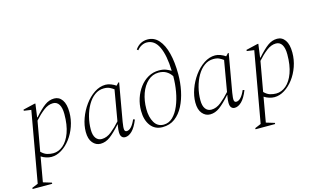

<svg xmlns="http://www.w3.org/2000/svg" viewBox="-132 -1062 2668 1618"><g transform="rotate(-15 1202.0 -253.5)"><path d="M-24 230V220L29 198L138 -417L75 -426V-436L177 -460H185L169 -343H173Q226 -403 265 -431.5Q304 -460 348 -460Q391 -460 417 -423Q443 -386 443 -315Q443 -252 422.5 -193.5Q402 -135 367.5 -89.5Q333 -44 289.5 -17Q246 10 201 10Q179 10 155.5 2.5Q132 -5 112 -18L74 198L147 220V230ZM328 -424Q286 -424 245 -392Q204 -360 165 -316L119 -57Q145 -31 171.5 -23.5Q198 -16 223 -16Q270 -16 310 -50Q350 -84 374 -150Q398 -216 398 -311Q398 -366 380 -395Q362 -424 328 -424Z M629 10Q589 10 561 -23Q533 -56 533 -118Q533 -175 554.5 -235Q576 -295 613 -346Q650 -397 697.5 -428.5Q745 -460 796 -460Q818 -460 842.5 -450.5Q867 -441 885 -428L906 -450H913L855 -119Q847 -71 850 -53.5Q853 -36 869 -36Q910 -36 946 -118L960 -113Q934 -48 904 -19Q874 10 843 10Q819 10 808 -12Q797 -34 807 -95L810 -111H808Q753 -49 713 -19.5Q673 10 629 10ZM579 -126Q579 -77 598 -51.5Q617 -26 649 -26Q693 -26 734.5 -59.5Q776 -93 814 -136L860 -403Q844 -415 824.5 -424.5Q805 -434 774 -434Q730 -434 694 -407.5Q658 -381 632.5 -336.5Q607 -292 593 -237Q579 -182 579 -126Z M1170 10Q1104 10 1066.5 -39.5Q1029 -89 1029 -170Q1029 -226 1046 -277.5Q1063 -329 1094 -370.5Q1125 -412 1168 -436Q1211 -460 1262 -460Q1299 -460 1323.5 -450Q1348 -440 1366 -429Q1362 -565 1326.5 -639.5Q1291 -714 1223 -714Q1201 -714 1178.5 -702.5Q1156 -691 1139 -669L1128 -678Q1150 -709 1177 -723Q1204 -737 1237 -737Q1294 -737 1333 -693Q1372 -649 1392 -570.5Q1412 -492 1412 -387Q1412 -314 1397.5 -243.5Q1383 -173 1353.5 -115.5Q1324 -58 1278.5 -24Q1233 10 1170 10ZM1076 -173Q1076 -102 1103.5 -55Q1131 -8 1184 -8Q1230 -8 1264 -41Q1298 -74 1321 -128.5Q1344 -183 1355.5 -249Q1367 -315 1367 -382Q1348 -411 1320.5 -427Q1293 -443 1254 -443Q1201 -443 1160.5 -406Q1120 -369 1098 -307.5Q1076 -246 1076 -173Z M1585 10Q1545 10 1517 -23Q1489 -56 1489 -118Q1489 -175 1510.5 -235Q1532 -295 1569 -346Q1606 -397 1653.5 -428.5Q1701 -460 1752 -460Q1774 -460 1798.5 -450.5Q1823 -441 1841 -428L1862 -450H1869L1811 -119Q1803 -71 1806 -53.5Q1809 -36 1825 -36Q1866 -36 1902 -118L1916 -113Q1890 -48 1860 -19Q1830 10 1799 10Q1775 10 1764 -12Q1753 -34 1763 -95L1766 -111H1764Q1709 -49 1669 -19.5Q1629 10 1585 10ZM1535 -126Q1535 -77 1554 -51.5Q1573 -26 1605 -26Q1649 -26 1690.5 -59.5Q1732 -93 1770 -136L1816 -403Q1800 -415 1780.5 -424.5Q1761 -434 1730 -434Q1686 -434 1650 -407.5Q1614 -381 1588.5 -336.5Q1563 -292 1549 -237Q1535 -182 1535 -126Z M1921 230V220L1974 198L2083 -417L2020 -426V-436L2122 -460H2130L2114 -343H2118Q2171 -403 2210 -431.5Q2249 -460 2293 -460Q2336 -460 2362 -423Q2388 -386 2388 -315Q2388 -252 2367.5 -193.5Q2347 -135 2312.5 -89.5Q2278 -44 2234.5 -17Q2191 10 2146 10Q2124 10 2100.5 2.5Q2077 -5 2057 -18L2019 198L2092 220V230ZM2273 -424Q2231 -424 2190 -392Q2149 -360 2110 -316L2064 -57Q2090 -31 2116.5 -23.5Q2143 -16 2168 -16Q2215 -16 2255 -50Q2295 -84 2319 -150Q2343 -216 2343 -311Q2343 -366 2325 -395Q2307 -424 2273 -424Z"/></g></svg>

Font: Spectral ExtraLight
Style: Italic
Weight: 275
Italic angle: -10°
Designer: Jean-Baptiste Levee
Foundry: Production Type
Version: Version 2.001